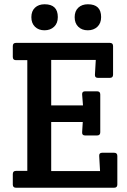

<svg xmlns="http://www.w3.org/2000/svg" viewBox="-20 -880 595 900"><path d="M220 -599V-386H369L365 -437Q364 -452 379 -452H435Q450 -452 450 -437V-260Q450 -245 435 -245H379Q364 -245 365 -260L368 -308H220V-78H449L445 -149Q444 -164 459 -164H515Q530 -164 530 -149V-15Q530 0 515 0H55Q40 0 40 -15V-64Q40 -79 55 -79H108V-598H55Q40 -598 40 -613V-664Q40 -679 55 -679H495Q510 -679 510 -664V-530Q510 -515 495 -515H439Q424 -515 425 -530L429 -599ZM392 -860Q454 -860 454 -800Q454 -771 436.5 -754.5Q419 -738 391.5 -738Q364 -738 347 -754.5Q330 -771 330 -799.5Q330 -828 347 -844Q364 -860 392 -860ZM189 -860Q251 -860 251 -800Q251 -771 233.5 -754.5Q216 -738 188.5 -738Q161 -738 144 -754.5Q127 -771 127 -799.5Q127 -828 144 -844Q161 -860 189 -860Z"/></svg>

Font: Crete Round
Style: Regular
Weight: 400
Designer: Veronika Burian
Foundry: TypeTogether
Version: Version 1.001